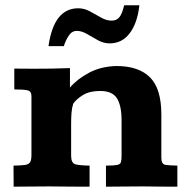

<svg xmlns="http://www.w3.org/2000/svg" viewBox="-20 -701 706 721"><path d="M31.2 0Q31.2 -2 31.2 -13.4Q31.2 -24.9 31 -39.6Q30.8 -54.2 30.8 -65.7Q30.8 -77.1 30.8 -79.1Q58.6 -79.6 73.2 -81.5Q87.9 -83.5 93 -91.8Q98.1 -100.1 98.1 -118.7V-340.3Q98.1 -358.9 82.3 -362.1Q66.4 -365.2 33.7 -365.2Q33.7 -367.7 33.7 -386Q33.7 -404.3 33.7 -422.6Q33.7 -440.9 33.7 -443.4Q54.7 -443.4 73.7 -443.1Q92.8 -442.9 110.4 -442.9Q143.6 -442.9 175.8 -443.4Q208 -443.8 242.7 -445.3V-372.1Q270 -404.3 314.7 -428Q359.4 -451.7 417.5 -453.1Q500.5 -453.1 543.2 -410.6Q585.9 -368.2 585.9 -271V-108.4Q585.9 -84.5 601.1 -82Q616.2 -79.6 646 -79.1V0Q616.2 0 587.4 -0.2Q558.6 -0.5 517.6 -1Q479.5 -1 445.3 -0.5Q411.1 0 377.9 0V-79.1Q407.2 -79.1 419.4 -81.5Q431.6 -84 434.1 -92Q436.5 -100.1 436.5 -116.2V-250Q436.5 -303.7 419.4 -331.5Q402.3 -359.4 356 -359.4Q316.9 -359.4 292.2 -344.5Q267.6 -329.6 254.9 -311.5Q250 -295.9 248.5 -277.1Q247.1 -258.3 247.1 -236.3V-116.2Q247.1 -88.4 263.2 -84Q279.3 -79.6 316.4 -79.1V0Q280.8 0 247.3 -0.2Q213.9 -0.5 166 -1Q125.5 -1 94 -0.5Q62.5 0 31.2 0ZM162.1 -527.8Q182.1 -669.9 273.9 -669.9Q296.4 -669.9 317.6 -658.4Q338.9 -647 359.1 -635.3Q379.4 -623.5 399.4 -623.5Q417.5 -623.5 428 -636Q438.5 -648.4 446.3 -681.2H503.4Q496.1 -614.7 467.3 -576.4Q438.5 -538.1 391.6 -538.1Q369.1 -538.1 347.9 -549.8Q326.7 -561.5 306.9 -573.2Q287.1 -585 268.6 -585Q250 -585 238.3 -567.4Q226.6 -549.8 219.7 -527.8Z"/></svg>

Font: Kameron
Style: Regular
Weight: 400
Designer: Vernon Adams
Foundry: Vernon Adams
Version: Version 1.100